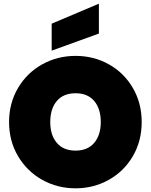

<svg xmlns="http://www.w3.org/2000/svg" viewBox="-20 -1027 828 1054"><path d="M29.8 -356.9Q29.8 -460.9 78.9 -543.9Q127.9 -627 211.4 -673.6Q294.9 -720.2 395 -720.2Q495.1 -720.2 578.1 -673.6Q661.1 -627 709.5 -543.9Q757.8 -460.9 757.8 -356.9Q757.8 -252.9 709.5 -169.9Q661.1 -86.9 577.6 -40Q494.1 6.8 395 6.8Q294.9 6.8 211.4 -40Q127.9 -86.9 78.9 -169.9Q29.8 -252.9 29.8 -356.9ZM255.9 -356.9Q255.9 -285.2 292 -242.7Q328.1 -200.2 395 -200.2Q460.9 -200.2 497.1 -242.7Q533.2 -285.2 533.2 -356.9Q533.2 -430.2 497.1 -472.7Q460.9 -515.1 395 -515.1Q328.1 -515.1 292 -472.7Q255.9 -430.2 255.9 -356.9ZM263.7 -749V-897L522.9 -1006.8V-842.8Z"/></svg>

Font: Poppins Black
Style: Regular
Weight: 900
Designer: Ninad Kale (Devanagari), Jonny Pinhorn (Latin)
Foundry: Indian Type Foundry
Version: 4.004